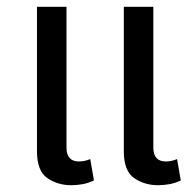

<svg xmlns="http://www.w3.org/2000/svg" viewBox="-20 -537 574 566"><path d="M190 9Q150 9 119.5 -12Q89 -33 89 -91V-517H176V-102Q176 -61 213 -61Q229 -61 246 -68L257 -5Q240 3 223 6Q206 9 190 9ZM446 9Q406 9 375.5 -12Q345 -33 345 -91V-517H432V-102Q432 -61 469 -61Q485 -61 502 -68L513 -5Q496 3 479 6Q462 9 446 9Z"/></svg>

Font: Noto Sans Thai UI SemCond
Style: Regular
Weight: 400
Width: 4
Designer: Monotype Design Team
Foundry: Monotype Imaging Inc.
Version: Version 2.000